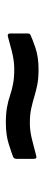

<svg xmlns="http://www.w3.org/2000/svg" viewBox="226 -622 149 640"><g transform="rotate(90 300.0 -301.5)"><path d="M389 -247Q358 -247 336.5 -251Q315 -255 297.5 -261Q280 -267 259.5 -271Q239 -275 209 -275Q182 -275 150.5 -267Q119 -259 102 -254Q91 -251 91 -262V-319Q91 -327 96 -329Q108 -335 138.5 -345.5Q169 -356 211 -356Q242 -356 263.5 -351.5Q285 -347 303 -341.5Q321 -336 341.5 -331.5Q362 -327 391 -327Q418 -327 449.5 -335.5Q481 -344 498 -348Q509 -352 509 -340V-283Q509 -274 502 -271Q489 -266 459 -256.5Q429 -247 389 -247Z"/></g></svg>

Font: Sofia Sans Medium
Style: Regular
Weight: 500
Designer: Botio Nikoltchev, Ani Petrova
Foundry: lettersoup
Version: Version 4.101; ttfautohint (v1.8.4.7-5d5b)